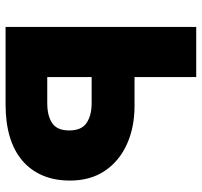

<svg xmlns="http://www.w3.org/2000/svg" viewBox="-38 -702 740 705"><g transform="rotate(90 332.5 -350.0)"><path d="M79.5 0V-700H263.5V-473.5H369.5Q448 -473.5 510 -445.5Q572 -417.5 607.8 -364.5Q643.5 -311.5 643.5 -236.5Q643.5 -180 624.8 -136Q606 -92 570.2 -61.5Q534.5 -31 482.8 -15.5Q431 0 365 0ZM263.5 -153H358.5Q406 -153 432.8 -171.2Q459.5 -189.5 459.5 -233.5Q459.5 -279 431.8 -297.5Q404 -316 359.5 -316H263.5Z"/></g></svg>

Font: Geologica Cursive ExtraBold
Style: Regular
Weight: 800
Designer: Sindre Bremnes, Frode Helland
Foundry: Monokrom Skriftforlag AS
Version: Version 1.010;gftools[0.9.28]